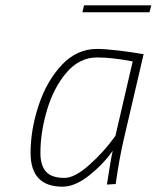

<svg xmlns="http://www.w3.org/2000/svg" viewBox="-20 -693 589 722"><path d="M95 -118Q95 -206 125.5 -297.5Q156 -389 212.5 -449Q269 -509 345 -509Q374 -509 425.5 -503Q477 -497 520 -489L444 -163Q429 -99 415 -1L382 1Q397 -98 404 -126Q368 -75 315 -33Q262 9 215 9Q95 9 95 -118ZM414 -182 479 -462Q402 -477 345 -477Q279 -477 230.5 -420.5Q182 -364 157 -280Q132 -196 132 -118Q132 -71 153 -47.5Q174 -24 222 -24Q261 -24 316 -73Q371 -122 414 -182ZM296 -673H549L542 -647H290Z"/></svg>

Font: Cairo ExtraLight
Style: Italic
Weight: 275
Italic angle: -13°
Designer: Mohamed Gaber, Accademia di Belle Arti di Urbino and others
Foundry: Kief Type Foundry, Accademia di Belle Arti di Urbino and others
Version: Version 3.011